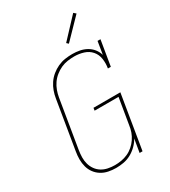

<svg xmlns="http://www.w3.org/2000/svg" viewBox="-230 -1074 1059 1195"><g transform="rotate(-30 300.0 -477.0)"><path d="M244 8Q216 8 189 2.5Q162 -3 139.5 -17Q117 -31 101.5 -52Q86 -73 79 -98.5Q72 -124 72 -152Q72 -180 77 -208L134 -553Q138 -579 147 -604.5Q156 -630 171.5 -653Q187 -676 209 -694Q231 -712 256 -723.5Q281 -735 307.5 -739Q334 -743 360 -743Q387 -743 413 -738Q439 -733 461.5 -720.5Q484 -708 500 -688Q516 -668 523 -643L538 -735H559L529 -554H508Q514 -588 509 -622Q504 -656 483 -680Q462 -704 430 -714Q398 -724 364 -724Q340 -724 315.5 -720.5Q291 -717 268 -706.5Q245 -696 224.5 -679.5Q204 -663 189.5 -642Q175 -621 166.5 -597.5Q158 -574 154 -550L97 -205Q93 -180 92.5 -155Q92 -130 98.5 -107Q105 -84 118.5 -65Q132 -46 152 -33.5Q172 -21 196.5 -16Q221 -11 246 -11Q246 -11 246 -11Q246 -11 246 -11Q269 -11 292.5 -15Q316 -19 338.5 -29Q361 -39 380 -55.5Q399 -72 413 -92.5Q427 -113 435 -135.5Q443 -158 446 -182L477 -368H305L308 -387H501L437 0H416L432 -95Q418 -70 397 -49.5Q376 -29 351 -15.5Q326 -2 298.5 3Q271 8 244 8ZM375 -809 362 -821 494 -962 510 -948Z"/></g></svg>

Font: Iosevka Slab ThExObl
Style: Regular
Weight: 100
Width: 7
Italic angle: -9°
Monospace: yes
Designer: Belleve Invis
Foundry: Belleve Invis
Version: Version 11.1.1; ttfautohint (v1.8.3)